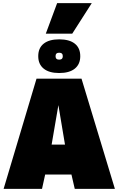

<svg xmlns="http://www.w3.org/2000/svg" viewBox="-20 -1200 753 1220"><path d="M3 0 212 -700H498L710 0H455L434 -91H267L247 0ZM308 -281H393L351 -532ZM356 -736Q292 -736 257.5 -764Q223 -792 223 -843Q223 -895 257.5 -922.5Q292 -950 356 -950Q421 -950 455.5 -922.5Q490 -895 490 -843Q490 -792 455.5 -764Q421 -736 356 -736ZM356 -821Q379 -821 379 -843Q379 -865 356 -865Q333 -865 333 -843Q333 -821 356 -821ZM271 -986 343 -1180H563L439 -986Z"/></svg>

Font: Georama ExtraCondensed Thin Black
Style: Regular
Weight: 900
Version: Version 1.001